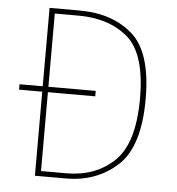

<svg xmlns="http://www.w3.org/2000/svg" viewBox="-50 -728 717 776"><g transform="rotate(5 308.5 -340.5)"><path d="M539 -348Q539 -154 454.5 -77Q370 0 246 0H120V-341H26V-363H120V-681H242Q374 -681 456.5 -609.5Q539 -538 539 -348ZM516 -348Q516 -530 439.5 -595Q363 -660 240 -660H143V-363H335V-341H143V-21H247Q364 -21 440 -93.5Q516 -166 516 -348Z"/></g></svg>

Font: Fira Sans Thin
Style: Regular
Weight: 100
Designer: bBox Type GmbH & Carrois Corporate GbR & Edenspiekermann AG
Foundry: bBox Type GmbH & Carrois Corporate GbR & Edenspiekermann AG
Version: Version 4.301